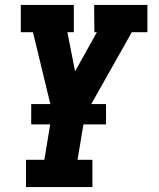

<svg xmlns="http://www.w3.org/2000/svg" viewBox="-20 -540 640 775"><path d="M85 215V105H159L191 -88L113 -410H64V-520H278V-410H252L283 -252L371 -410H361L360 -520H575V-410H512L323 -75L293 105H353V215ZM408 -38H106V-120H408Z"/></svg>

Font: Iosevka Etoile Extrabold
Style: Italic
Weight: 800
Italic angle: -9°
Designer: Belleve Invis
Foundry: Belleve Invis
Version: Version 22.1.2; ttfautohint (v1.8.4)